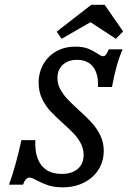

<svg xmlns="http://www.w3.org/2000/svg" viewBox="-20 -779 546 810"><path d="M134.5 -18.4Q126.1 -23.3 118.2 -26.6Q110.3 -29.8 104.5 -29.8Q96.2 -29.8 89.8 -23Q83.3 -16.2 76.8 0H18Q31.7 -37.9 44.2 -81.9Q56.7 -125.8 70.4 -187.9H129.2Q126.8 -142.1 138.9 -110.2Q151.1 -78.3 176.5 -61.8Q202 -45.2 239.9 -45.2Q283.2 -45.2 307.9 -66.4Q332.7 -87.6 332.7 -125.3Q332.7 -151.1 321.1 -173.5Q309.5 -196 292.2 -214.4Q275 -232.7 246.1 -258.5Q212.2 -288.9 191.7 -311.1Q171.2 -333.3 157.1 -363.2Q143 -393 143 -429.5Q143 -473.5 163 -508.4Q183 -543.3 218.2 -562.8Q253.4 -582.3 297.8 -582.3Q328.6 -582.3 349.1 -574.6Q369.6 -567 390.6 -553.3Q397.3 -548.4 403.7 -545.2Q410.1 -541.9 415.1 -541.9Q421.7 -541.9 427.3 -548.7Q432.9 -555.5 438.6 -571H497.5Q470.9 -512.9 452.4 -412.1H393.5Q395.2 -448.3 385.4 -474.1Q375.7 -499.9 355.4 -513.2Q335.1 -526.6 305.2 -526.6Q267.7 -526.6 245 -505.8Q222.3 -485 222.3 -449.7Q222.3 -424.6 234.3 -402.5Q246.4 -380.4 263.7 -361.9Q280.9 -343.5 311.5 -315.5Q346.1 -284.3 367 -261.4Q388 -238.5 402.8 -208.7Q417.7 -178.9 417.7 -143.3Q417.7 -98.5 395.5 -63.5Q373.4 -28.5 334.1 -8.6Q294.7 11.3 244.6 11.3Q209.6 11.3 184.7 3.3Q159.8 -4.8 134.5 -18.4ZM219.2 -645.5 365.1 -758.8H421.5L499.3 -646.4L468.7 -615.4L336.9 -701.9L404.1 -709.8L240.1 -615.4Z"/></svg>

Font: Playfair Micro SmCond SmLight
Style: Italic
Weight: 360
Width: 4
Italic angle: -15.6°
Designer: Claus Eggers Sørensen
Foundry: Claus Eggers Sørensen
Version: Version 2.203;Glyphs 3.3 (3326)